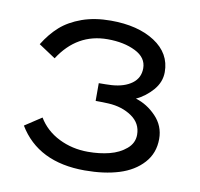

<svg xmlns="http://www.w3.org/2000/svg" viewBox="-62 -549 656 630"><g transform="rotate(10 265.5 -234.5)"><path d="M92.8 -131.8Q117.2 -91.3 161.6 -69.1Q206.1 -46.9 258.8 -46.9Q297.4 -46.9 330.1 -55.2Q362.8 -63.5 385.5 -82.8Q408.2 -102.1 408.2 -129.9Q408.2 -168 375.7 -190.2Q343.3 -212.4 297.9 -214.8Q279.8 -215.8 254.9 -215.8V-274.9Q279.8 -274.9 297.9 -275.9Q339.8 -278.8 365 -297.4Q390.1 -315.9 390.1 -348.1Q390.1 -383.8 351.8 -402.8Q313.5 -421.9 258.8 -421.9Q157.2 -421.9 98.1 -330.1L42 -367.2Q64.5 -403.8 92.5 -428.7Q120.6 -453.6 162.8 -468.8Q205.1 -483.9 258.8 -483.9Q349.1 -483.9 405.5 -447.3Q461.9 -410.6 461.9 -348.1Q461.9 -314.9 438.5 -287.8Q415 -260.7 383.8 -246.1Q421.9 -234.9 451.9 -203.6Q481.9 -172.4 481.9 -128.9Q481.9 -81.5 452.1 -48.6Q422.4 -15.6 373 -0.2Q323.7 15.1 258.8 15.1Q103.5 15.1 37.1 -95.2Z"/></g></svg>

Font: Kreadon
Style: Regular
Weight: 400
Designer: kohakuno
Foundry: StudioGnu
Version: Version 1.000;Glyphs 3.1.2 (3151)